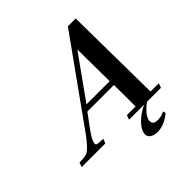

<svg xmlns="http://www.w3.org/2000/svg" viewBox="-300 -884 1247 1247"><g transform="rotate(-45 323.5 -261.0)"><path d="M670 -31 659 0H366L377 -31H457L456 -229H212L145 -138Q103 -81 98 -52Q98 -45 99 -41Q102 -31 160 -31L149 0H-69L-58 -31Q-6 -30 17 -42Q49 -61 105 -138L514 -710H586L594 -31ZM454 -266 451 -560 241 -266ZM534 -2Q460 52 454 97Q453 109 459 120Q468 134 497 134Q531 134 560 118L565 137Q503 188 442 188Q411 188 392 176Q368 160 372 133Q374 117 384.5 99Q395 81 413 63Q431 45 455 28Q479 11 509 -2Z"/></g></svg>

Font: DG Didot
Style: Bold Italic
Weight: 700
Designer: David Gatwood, Takis Katsoulidis, and George D. Matthiopoulos
Foundry: David Gatwood
Version: Version 1.0